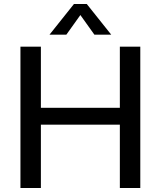

<svg xmlns="http://www.w3.org/2000/svg" viewBox="-20 -938 802 958"><path d="M578 -705H680V0H578V-316H184V0H82V-705H184V-400H578ZM311 -765H227L349 -918H413L535 -765H451L381 -863Z"/></svg>

Font: wassup Sans
Style: Medium
Weight: 600
Version: Version 2.001